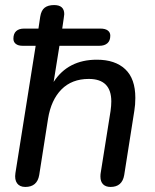

<svg xmlns="http://www.w3.org/2000/svg" viewBox="-20 -732 613 759"><path d="M41 -48 121 -551H69Q52 -551 42.5 -558.5Q33 -566 33 -579Q33 -599 44 -609Q55 -619 75 -619H132L139 -666Q143 -691 156.5 -701.5Q170 -712 194 -712Q234 -712 234 -676Q234 -672 232 -660L226 -619H377Q396 -619 406 -611.5Q416 -604 416 -591Q416 -571 404.5 -561Q393 -551 373 -551H215L192 -408Q249 -496 363 -496Q435 -496 475 -458.5Q515 -421 515 -345Q515 -318 511 -294L471 -40Q463 7 417 7Q398 7 387.5 -3.5Q377 -14 377 -34Q377 -43 378 -48L417 -293Q420 -314 420 -331Q420 -420 331 -420Q264 -420 223 -378.5Q182 -337 170 -263L135 -40Q127 7 80 7Q58 7 47.5 -7.5Q37 -22 41 -48Z"/></svg>

Font: SN Pro
Style: Italic
Weight: 400
Italic angle: -9°
Designer: Tobias Whetton
Foundry: Supernotes
Version: Version 1.003